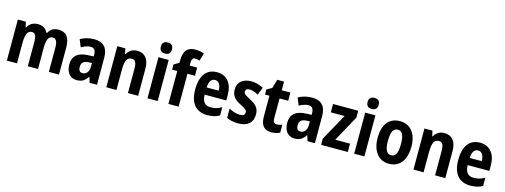

<svg xmlns="http://www.w3.org/2000/svg" viewBox="-15 -1612 6488 2469"><g transform="rotate(15 3229.0 -377.5)"><path d="M604 -557C543 -557 497 -531 470 -478H460C439 -526 397 -557 329 -557C268 -557 217 -530 193 -477H185L169 -547H63V0H198V-260C198 -377 217 -440 281 -440C323 -440 342 -402 342 -322V0H478V-276C478 -385 499 -440 559 -440C601 -440 622 -401 622 -321V0H757V-359C757 -494 706 -557 604 -557Z M1081 -557C1012 -557 947 -540 896 -510L936 -412C982 -437 1023 -451 1060 -451C1105 -451 1128 -422 1128 -363V-341L1052 -338C921 -332 851 -276 851 -162C851 -65 898 10 991 10C1063 10 1101 -16 1139 -73H1142L1165 0H1263V-363C1263 -492 1199 -557 1081 -557ZM1084 -252 1128 -254V-205C1128 -137 1092 -96 1044 -96C1009 -96 989 -117 989 -166C989 -219 1017 -249 1084 -252Z M1652 -557C1593 -557 1544 -530 1517 -477H1509L1493 -547H1387V0H1522V-261C1522 -387 1544 -440 1610 -440C1658 -440 1675 -400 1675 -323V0H1811V-360C1811 -491 1751 -557 1652 -557Z M2003 -761C1956 -761 1929 -739 1929 -687C1929 -637 1958 -614 2003 -614C2049 -614 2077 -637 2077 -687C2077 -738 2051 -761 2003 -761ZM2071 -547H1935V0H2071Z M2450 -438V-547H2350V-575C2350 -629 2363 -653 2395 -653C2417 -653 2436 -648 2456 -641L2487 -743C2449 -758 2416 -765 2372 -765C2265 -765 2214 -709 2214 -571V-547L2146 -508V-438H2214V0H2350V-438Z M2714 -556C2576 -556 2498 -456 2498 -270C2498 -92 2577 10 2732 10C2797 10 2847 -2 2894 -28V-138C2843 -109 2799 -98 2746 -98C2672 -98 2634 -144 2633 -236H2921V-309C2921 -462 2845 -556 2714 -556ZM2716 -453C2767 -453 2794 -405 2794 -332H2634C2637 -417 2669 -453 2716 -453Z M3337 -161C3337 -249 3287 -291 3212 -329C3136 -370 3122 -381 3122 -409C3122 -435 3140 -450 3176 -450C3216 -450 3254 -433 3292 -412L3331 -514C3279 -542 3229 -557 3172 -557C3059 -557 2989 -500 2989 -403C2989 -319 3030 -273 3109 -234C3190 -195 3202 -178 3202 -151C3202 -119 3181 -102 3137 -102C3089 -102 3032 -122 2990 -146V-21C3036 0 3084 10 3144 10C3267 10 3337 -50 3337 -161Z M3627 -106C3593 -106 3576 -126 3576 -169V-438H3691V-547H3576V-662H3486L3451 -544L3382 -505V-438H3441V-165C3441 -41 3490 10 3585 10C3629 10 3668 0 3698 -15V-121C3673 -111 3649 -106 3627 -106Z M3982 -557C3913 -557 3848 -540 3797 -510L3837 -412C3883 -437 3924 -451 3961 -451C4006 -451 4029 -422 4029 -363V-341L3953 -338C3822 -332 3752 -276 3752 -162C3752 -65 3799 10 3892 10C3964 10 4002 -16 4040 -73H4043L4066 0H4164V-363C4164 -492 4100 -557 3982 -557ZM3985 -252 4029 -254V-205C4029 -137 3993 -96 3945 -96C3910 -96 3890 -117 3890 -166C3890 -219 3918 -249 3985 -252Z M4602 0V-111H4406L4594 -456V-547H4259V-436H4442L4247 -83V0Z M4755 -761C4708 -761 4681 -739 4681 -687C4681 -637 4710 -614 4755 -614C4801 -614 4829 -637 4829 -687C4829 -738 4803 -761 4755 -761ZM4823 -547H4687V0H4823Z M5375 -275C5375 -456 5285 -557 5151 -557C4998 -557 4925 -445 4925 -275C4925 -112 5003 10 5149 10C5304 10 5375 -114 5375 -275ZM5063 -273C5063 -388 5089 -444 5150 -444C5211 -444 5236 -388 5236 -275C5236 -160 5211 -103 5150 -103C5089 -103 5063 -161 5063 -273Z M5741 -557C5682 -557 5633 -530 5606 -477H5598L5582 -547H5476V0H5611V-261C5611 -387 5633 -440 5699 -440C5747 -440 5764 -400 5764 -323V0H5900V-360C5900 -491 5840 -557 5741 -557Z M6216 -556C6078 -556 6000 -456 6000 -270C6000 -92 6079 10 6234 10C6299 10 6349 -2 6396 -28V-138C6345 -109 6301 -98 6248 -98C6174 -98 6136 -144 6135 -236H6423V-309C6423 -462 6347 -556 6216 -556ZM6218 -453C6269 -453 6296 -405 6296 -332H6136C6139 -417 6171 -453 6218 -453Z"/></g></svg>

Font: Noto Sans Armenian Condensed
Style: Bold
Weight: 700
Width: 3
Designer: Monotype Design Team
Foundry: Monotype Imaging Inc.
Version: Version 2.008